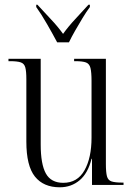

<svg xmlns="http://www.w3.org/2000/svg" viewBox="-20 -786 566 816"><path d="M234 10Q165 10 128.5 -35.5Q92 -81 92 -184V-450Q92 -483 87.5 -499.5Q83 -516 68 -521Q53 -526 23 -526H16V-536H153V-172Q153 -88 175 -48.5Q197 -9 249 -9Q309 -9 339 -62Q369 -115 369 -201V-442Q369 -479 364.5 -497Q360 -515 345.5 -520.5Q331 -526 300 -526H295V-536H430V-89Q430 -54 434.5 -37Q439 -20 454 -15Q469 -10 499 -10H505V0H371V-111H369Q354 -50 318.5 -20Q283 10 234 10ZM223 -606Q205 -640 180 -683.5Q155 -727 134 -756V-766H139Q167 -735 196 -704.5Q225 -674 248 -642Q271 -674 299.5 -704.5Q328 -735 356 -766H362V-756Q347 -736 331 -709.5Q315 -683 299.5 -656Q284 -629 273 -606Z"/></svg>

Font: Noto Serif Display Condensed Light
Style: Regular
Weight: 300
Width: 3
Designer: Monotype Design Team
Foundry: Monotype Imaging Inc.
Version: Version 2.009